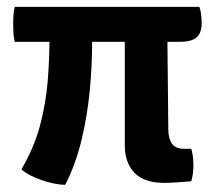

<svg xmlns="http://www.w3.org/2000/svg" viewBox="-20 -516 615 547"><path d="M335.5 -445.5H456.5L459.5 -146Q460 -120.5 470.2 -106.2Q480.5 -92 506 -92H525Q531 -71 531 -47Q531 -36 529.8 -24Q528.5 -12 525 0.5Q506 2 485.5 3.5Q465 5 448 5Q390.5 5 363 -23.8Q335.5 -52.5 335.5 -102.5ZM22 -397Q19 -409.5 18.2 -423Q17.5 -436.5 17.5 -446.5Q17.5 -456.5 18.2 -470Q19 -483.5 22 -496.5H548Q551.5 -487.5 553 -474.2Q554.5 -461 554.5 -450Q554.5 -422.5 540.5 -409.8Q526.5 -397 492.5 -397ZM242.5 -445.5V-397Q242.5 -330 235.8 -258.5Q229 -187 212.5 -118Q196 -49 166 10.5Q152 10.5 133.5 6.8Q115 3 98.5 -3Q82.5 -8.5 67 -16.2Q51.5 -24 41 -33.5Q77 -95 93.8 -157.5Q110.5 -220 115.8 -283.5Q121 -347 121 -411.5V-445.5Z"/></svg>

Font: Signika SemiBold
Style: Regular
Weight: 600
Designer: Anna Giedry
Foundry: Anna Giedry
Version: Version 2.001